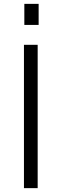

<svg xmlns="http://www.w3.org/2000/svg" viewBox="-20 -974 320 994"><path d="M180 -954H106V-845H180ZM104 -742V0H175V-742Z"/></svg>

Font: 18Franklin Light
Style: Regular
Weight: 300
Designer: Pablo Impallari, Rodrigo Fuenzalida (Modified by Dan O. Williams)
Version: Version 0.025;PS 000.025;hotconv 1.0.88;makeotf.lib2.5.64775